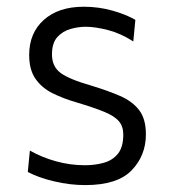

<svg xmlns="http://www.w3.org/2000/svg" viewBox="-20 -526 492 556"><path d="M227 10Q182.5 10 137 -0.8Q91.5 -11.5 60.5 -28L66.5 -90Q100.5 -70.5 141.8 -59Q183 -47.5 226 -47.5Q256 -47.5 281.2 -54.8Q306.5 -62 321.8 -81.2Q337 -100.5 337 -136.5Q337 -160 324.2 -175Q311.5 -190 281.8 -202.2Q252 -214.5 201.5 -229.5Q163.5 -240.5 132.2 -256Q101 -271.5 82.8 -297.8Q64.5 -324 64.5 -367Q64.5 -430.5 107 -468.5Q149.5 -506.5 222.5 -506.5Q266 -506.5 305.8 -495.2Q345.5 -484 372 -468.5L366 -406Q329.5 -429.5 292.5 -439Q255.5 -448.5 228 -448.5Q207 -448.5 184.5 -442.2Q162 -436 146.2 -418.8Q130.5 -401.5 130.5 -368.5Q130.5 -333.5 155.2 -315Q180 -296.5 244.5 -278Q292.5 -263.5 328 -248Q363.5 -232.5 383 -207Q402.5 -181.5 402.5 -137Q402.5 -75.5 361.2 -32.8Q320 10 227 10Z"/></svg>

Font: Heraclito Light
Style: Regular
Weight: 300
Designer: Kostas Bartsokas (font) & Cristiano Sobral (main changes)
Foundry: Kostas Bartsokas (font) & Cristiano Sobral (main changes)
Version: Version 1.00;July 8, 2020;FontCreator 13.0.0.2655 64-bit